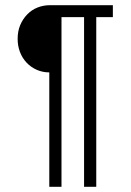

<svg xmlns="http://www.w3.org/2000/svg" viewBox="-20 -720 506 740"><path d="M351 -654V0H304V-654H217V0H170V-441Q144 -441 121.5 -451Q99 -461 82.5 -478.5Q66 -496 57 -519.5Q48 -543 48 -570Q48 -600 58 -623.5Q68 -647 85 -664.5Q102 -682 124.5 -691Q147 -700 173 -700H415V-654Z"/></svg>

Font: LuenTai2017
Style: Regular
Weight: 400
Designer: LuenTai
Foundry: Microsoft Corpration
Version: Version 1.00 November 27, 2016, initial release